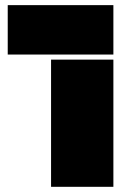

<svg xmlns="http://www.w3.org/2000/svg" viewBox="-20 -720 467 740"><path d="M417 -700.2V-509.8H9.8V-700.2ZM176.8 0V-490.2H417V0Z"/></svg>

Font: Nastup Basic
Style: Regular
Weight: 400
Designer: Maksym Kobuzan
Foundry: Zakznak
Version: Version 1.020;FEAKit 1.0